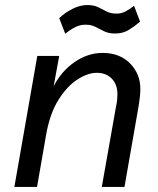

<svg xmlns="http://www.w3.org/2000/svg" viewBox="-20 -742 629 762"><path d="M364 -453Q329 -453 288 -427Q247 -401 212.5 -346.5Q178 -292 163 -207L127 0H37L128 -520H215L193 -400Q224 -460 276.5 -496Q329 -532 387 -532Q455 -532 496 -490.5Q537 -449 537 -389Q537 -364 531 -326L474 0H384L439 -311Q444 -335 445 -346.5Q446 -358 446 -368Q446 -407 423.5 -430Q401 -453 364 -453ZM536 -656Q515 -638 491.5 -623.5Q468 -609 437 -609Q411 -609 393 -618Q375 -627 358.5 -635.5Q342 -644 319 -644Q297 -644 277 -633.5Q257 -623 239 -608L215 -670Q238 -692 268 -707Q298 -722 326 -722Q352 -722 369.5 -713.5Q387 -705 403 -696.5Q419 -688 443 -688Q463 -688 480 -697.5Q497 -707 512 -719Z"/></svg>

Font: ABeeZee
Style: Italic
Weight: 400
Italic angle: -10°
Designer: Anja Meiners
Foundry: Anja Meiners
Version: Version 1.003; ttfautohint (v1.8.3)